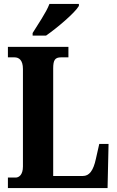

<svg xmlns="http://www.w3.org/2000/svg" viewBox="-20 -951 591 971"><path d="M145 -784V-771H213C269 -810 359 -886 379 -921V-931H230C213 -886 171 -827 145 -784ZM20 0H524L529 -223H482L465 -148C452 -87 431 -61 399 -61H249V-605C249 -647 258 -661 289 -661H326V-714H20V-661H53C76 -661 96 -647 96 -602V-109C96 -67 76 -53 59 -53H20Z"/></svg>

Font: Noto Serif Devanagari ExtraCondensed ExtraBold
Style: Regular
Weight: 800
Width: 2
Designer: Universal Thirst, Indian Type Foundry and the Monotype Design Team
Foundry: Monotype Imaging Inc.
Version: Version 2.004